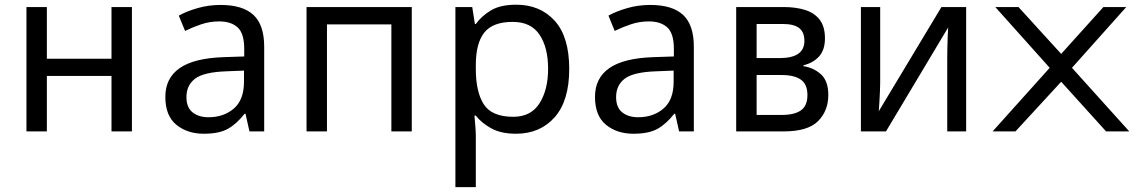

<svg xmlns="http://www.w3.org/2000/svg" viewBox="-20 -553 4791 808"><path d="M91.3 -523.4H177.2V-305.7H449.2V-523.4H535.2V0H449.2V-233.4H177.2V0H91.3Z M908.2 -532.2Q1001.5 -532.2 1046.6 -490.2Q1091.8 -448.2 1091.8 -356.4V0H1029.8L1013.2 -74.2H1009.3Q975.6 -31.2 938.7 -10.7Q901.9 9.8 837.4 9.8Q768.1 9.8 721.9 -28.1Q675.8 -65.9 675.8 -145.5Q675.8 -224.1 735.8 -266.1Q795.9 -308.1 920.9 -312.5L1007.8 -315.4V-346.7Q1007.8 -412.1 980.2 -437.5Q952.6 -462.9 902.8 -462.9Q862.8 -462.9 826.7 -450.7Q790.5 -438.5 758.8 -422.9L732.4 -487.3Q766.1 -505.9 812 -519Q857.9 -532.2 908.2 -532.2ZM1006.8 -255.9 932.1 -252.9Q837.4 -249.5 801 -221.9Q764.6 -194.3 764.6 -144.5Q764.6 -100.6 790.5 -80.1Q816.4 -59.6 857.4 -59.6Q921.4 -59.6 964.1 -96.2Q1006.8 -132.8 1006.8 -209Z M1270 -523.4H1712.9V0H1627V-450.2H1356V0H1270Z M2152.3 -533.2Q2252.9 -533.2 2314.2 -465.8Q2375.5 -398.4 2375.5 -262.7Q2375.5 -128.9 2314.2 -59.6Q2252.9 9.8 2151.4 9.8Q2088.4 9.8 2047.4 -12.9Q2006.3 -35.6 1982.4 -66.4H1976.6Q1978 -49.8 1980.2 -24.4Q1982.4 1 1982.4 19.5V234.4H1896.5V-523.4H1967.3L1978.5 -452.1H1982.4Q2006.8 -485.8 2046.4 -509.5Q2085.9 -533.2 2152.3 -533.2ZM2137.7 -460.9Q2053.7 -460.9 2018.1 -416Q1982.4 -371.1 1982.4 -279.3V-262.7Q1982.4 -166 2016.1 -113.8Q2049.8 -61.5 2140.1 -61.5Q2214.8 -61.5 2250.7 -118.7Q2286.6 -175.8 2286.6 -263.7Q2286.6 -353 2250.5 -407Q2214.4 -460.9 2137.7 -460.9Z M2716.3 -532.2Q2809.6 -532.2 2854.7 -490.2Q2899.9 -448.2 2899.9 -356.4V0H2837.9L2821.3 -74.2H2817.4Q2783.7 -31.2 2746.8 -10.7Q2710 9.8 2645.5 9.8Q2576.2 9.8 2530 -28.1Q2483.9 -65.9 2483.9 -145.5Q2483.9 -224.1 2543.9 -266.1Q2604 -308.1 2729 -312.5L2815.9 -315.4V-346.7Q2815.9 -412.1 2788.3 -437.5Q2760.7 -462.9 2710.9 -462.9Q2670.9 -462.9 2634.8 -450.7Q2598.6 -438.5 2566.9 -422.9L2540.5 -487.3Q2574.2 -505.9 2620.1 -519Q2666 -532.2 2716.3 -532.2ZM2814.9 -255.9 2740.2 -252.9Q2645.5 -249.5 2609.1 -221.9Q2572.8 -194.3 2572.8 -144.5Q2572.8 -100.6 2598.6 -80.1Q2624.5 -59.6 2665.5 -59.6Q2729.5 -59.6 2772.2 -96.2Q2814.9 -132.8 2814.9 -209Z M3451.7 -391.6Q3451.7 -342.8 3426.8 -315.4Q3401.9 -288.1 3361.3 -278.3V-274.4Q3404.3 -268.1 3435.1 -240Q3465.8 -211.9 3465.8 -153.3Q3465.8 -86.9 3422.9 -43.5Q3379.9 0 3277.8 0H3078.1V-523.4H3277.3Q3328.6 -523.4 3367.9 -511.2Q3407.2 -499 3429.4 -470.2Q3451.7 -441.4 3451.7 -391.6ZM3365.2 -380.9Q3365.2 -417.5 3343.3 -434.8Q3321.3 -452.1 3273.4 -452.1H3164.1V-308.6H3261.2Q3365.2 -308.6 3365.2 -380.9ZM3377.9 -153.3Q3377.9 -198.2 3350.3 -217.8Q3322.8 -237.3 3269 -237.3H3164.1V-69.3H3270.5Q3322.8 -69.3 3350.3 -88.4Q3377.9 -107.4 3377.9 -153.3Z M3684.1 -523.4V-204.1Q3684.1 -191.9 3683.1 -168.7Q3682.1 -145.5 3680.7 -121.8Q3679.2 -98.1 3678.2 -85L3941.9 -523.4H4045.9V0H3966.3V-308.6Q3966.3 -323.7 3966.8 -349.4Q3967.3 -375 3968.3 -399.9Q3969.2 -424.8 3970.2 -437.5L3708.5 0H3603V-523.4Z M4157.2 0 4397.5 -267.6 4168.5 -523.4H4266.1L4445.8 -326.2L4623.5 -523.4H4719.7L4491.2 -267.6L4732.4 0H4634.8L4445.8 -209L4253.4 0Z"/></svg>

Font: Lunasima
Style: Regular
Weight: 400
Designer: The DocRepair Project, Monotype Design Team
Foundry: Google
Version: Version 2.009